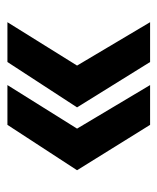

<svg xmlns="http://www.w3.org/2000/svg" viewBox="27 -518 430 525"><g transform="rotate(-90 242.5 -255.0)"><path d="M164.1 -450.2H272.9L153.8 -259.8L272.9 -60.1H164.1L40 -259.8ZM335.9 -450.2H444.8L326.2 -259.8L444.8 -60.1H335.9L211.9 -259.8Z"/></g></svg>

Font: Fivo Sans Modern Med
Style: Regular
Weight: 450
Designer: Alexander Slobzheninov
Foundry: Alexander Slobzheninov
Version: 1.0